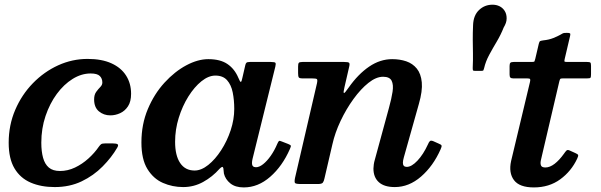

<svg xmlns="http://www.w3.org/2000/svg" viewBox="-20 -784 2562 818"><path d="M538.5 -384.5Q538.5 -428.5 517.2 -462Q496 -495.5 454.8 -514.2Q413.5 -533 353 -533Q288 -533 228 -505.8Q168 -478.5 120.2 -429.5Q72.5 -380.5 44.8 -315.8Q17 -251 17 -176Q17 -108 41.8 -66.5Q66.5 -25 110.8 -6Q155 13 213 13Q277 13 328 -11.5Q379 -36 417.2 -74.8Q455.5 -113.5 479.5 -155Q486 -166 480.8 -169.5Q475.5 -173 460.5 -173H428Q415.5 -173 411 -169.8Q406.5 -166.5 401.5 -159.5Q383 -132.5 356.8 -108.8Q330.5 -85 299.5 -70.2Q268.5 -55.5 235.5 -55.5Q205.5 -55.5 188.2 -70Q171 -84.5 163.5 -111.8Q156 -139 156 -176Q156 -236.5 174 -289.8Q192 -343 222 -383.8Q252 -424.5 289.5 -447.8Q327 -471 366 -471Q394.5 -471 405.2 -460.2Q416 -449.5 416 -432.5Q416 -422 407.2 -413.2Q398.5 -404.5 389.8 -392.5Q381 -380.5 381 -360.5Q381 -326.5 401.5 -309.5Q422 -292.5 450 -292.5Q471.5 -292.5 491.8 -301.8Q512 -311 525.2 -331Q538.5 -351 538.5 -384.5Z M978 -320Q978 -275.5 962.8 -229.2Q947.5 -183 922.2 -144Q897 -105 867.2 -81.2Q837.5 -57.5 809 -57.5Q769 -57.5 747.5 -89.5Q726 -121.5 726 -180Q726 -232 741.5 -282Q757 -332 782.5 -372.8Q808 -413.5 838.2 -437.8Q868.5 -462 897.5 -462Q930 -462 947.5 -442.2Q965 -422.5 971.5 -390Q978 -357.5 978 -320ZM1215 -149Q1220 -160 1219 -163.2Q1218 -166.5 1208 -170.5L1181 -181Q1172 -185 1169 -183.5Q1166 -182 1161.5 -171.5Q1149.5 -143 1133.5 -120.2Q1117.5 -97.5 1101 -84.5Q1084.5 -71.5 1070.5 -71.5Q1053.5 -71.5 1053.5 -89Q1053.5 -93 1054.2 -98.2Q1055 -103.5 1056 -107.5L1153 -500Q1156 -512.5 1153.5 -516.2Q1151 -520 1134 -520H1044.5Q1033.5 -520 1030 -516.8Q1026.5 -513.5 1025 -506L1013 -454Q1009.5 -436 1006.2 -435Q1003 -434 995.5 -452.5Q979.5 -490.5 949 -511.2Q918.5 -532 867.5 -532Q823 -532 773.8 -505.8Q724.5 -479.5 680.8 -431.8Q637 -384 609.8 -319.2Q582.5 -254.5 582.5 -177Q582.5 -105.5 608 -64Q633.5 -22.5 674 -4.8Q714.5 13 760.5 13Q806 13 845.5 -8.8Q885 -30.5 915.5 -65Q922.5 -72 926.2 -72.8Q930 -73.5 931.5 -67.5Q932 -64 932.5 -59Q933 -54 934 -44.5Q940 -20 961.2 -2.8Q982.5 14.5 1018.5 14.5Q1079.5 14.5 1131.2 -30.8Q1183 -76 1215 -149Z M1268.5 -520Q1256 -520 1253 -516.2Q1250 -512.5 1250 -500V-472.5Q1250 -459 1252.8 -454.5Q1255.5 -450 1269 -450H1308.5Q1326.5 -450 1330 -447Q1333.5 -444 1330.5 -429.5L1237 -26.5Q1233.5 -9 1236.8 -4.5Q1240 0 1262.5 0H1334.5Q1351 0 1355.5 -6Q1360 -12 1362.5 -24.5L1396 -168.5Q1407 -218 1431 -268.8Q1455 -319.5 1486 -362.2Q1517 -405 1549.8 -431Q1582.5 -457 1612 -457Q1640 -457 1648.5 -440Q1657 -423 1652.5 -393.2Q1648 -363.5 1637 -324L1576.5 -102Q1574 -94 1572.5 -83.5Q1571 -73 1571 -66Q1571 -28.5 1594 -7.8Q1617 13 1662 13Q1722.5 13 1774 -31.8Q1825.5 -76.5 1857 -147.5Q1862.5 -159.5 1861.2 -163.8Q1860 -168 1849.5 -172L1826 -182.5Q1816 -186.5 1811.8 -183Q1807.5 -179.5 1803 -168.5Q1783.5 -126 1758.5 -99.5Q1733.5 -73 1713 -73Q1696.5 -73 1696.5 -90.5Q1696.5 -99.5 1700.5 -113.5L1764.5 -341Q1780.5 -396.5 1777 -433.2Q1773.5 -470 1755.8 -491.8Q1738 -513.5 1710.8 -522.8Q1683.5 -532 1651 -532Q1599.5 -532 1552.8 -500.2Q1506 -468.5 1465.5 -411Q1448.5 -386 1445.2 -387.8Q1442 -389.5 1447.5 -412L1467.5 -499Q1471 -513 1467.2 -516.5Q1463.5 -520 1446.5 -520Z M2126 -667Q2132 -677 2135.2 -686.2Q2138.5 -695.5 2138.5 -706Q2138.5 -724.5 2130 -737.8Q2121.5 -751 2108 -757.5Q2094.5 -764 2078.5 -764Q2044.5 -764 2020.8 -741.2Q1997 -718.5 1995.5 -677Q1994 -642.5 1994.2 -614Q1994.5 -585.5 1995 -557Q1995.5 -528.5 1994 -494.5Q1994 -487.5 1995 -484.8Q1996 -482 2004.5 -482H2030Q2038 -482 2039.5 -484.5Q2041 -487 2042.5 -493.5Q2049 -522 2064.2 -550.2Q2079.5 -578.5 2096.8 -607.5Q2114 -636.5 2126 -667Z M2168.5 -520Q2158.5 -520 2154.8 -516.8Q2151 -513.5 2151 -503V-466.5Q2151 -457 2154.5 -453.5Q2158 -450 2166.5 -450H2226Q2237 -450 2238.5 -446.8Q2240 -443.5 2238 -435L2157.5 -98Q2146.5 -47.5 2169.8 -16.5Q2193 14.5 2254.5 14.5Q2319.5 14.5 2366.8 -20Q2414 -54.5 2439 -108Q2444.5 -119.5 2443 -123.5Q2441.5 -127.5 2432 -131.5L2405.5 -143.5Q2397.5 -147 2392.8 -142Q2388 -137 2383 -129.5Q2363 -101.5 2342.8 -86Q2322.5 -70.5 2303.5 -70.5Q2288.5 -70.5 2285 -78.8Q2281.5 -87 2284 -99.5Q2286.5 -112 2289.5 -123.5L2363 -437.5Q2365 -445 2366.8 -447.5Q2368.5 -450 2378 -450H2481Q2493.5 -450 2495.8 -452.8Q2498 -455.5 2498 -468V-503.5Q2498 -515 2495 -517.5Q2492 -520 2481 -520H2396.5Q2385.5 -520 2384.8 -522.5Q2384 -525 2386 -533.5L2409 -631.5Q2411 -640 2408.2 -642Q2405.5 -644 2395 -644Q2387.5 -644 2383.8 -643.5Q2380 -643 2376.5 -641.2Q2373 -639.5 2366.5 -635.5Q2356 -629.5 2337.5 -622Q2319 -614.5 2294.5 -612Q2284 -610.5 2281 -608.8Q2278 -607 2275.5 -597.5L2260.5 -533.5Q2258.5 -525.5 2257.2 -522.8Q2256 -520 2245.5 -520Z"/></svg>

Font: Besley SemiBold
Style: Italic
Weight: 600
Italic angle: -13°
Designer: Owen Earl
Foundry: indestructible type*
Version: Version 2.001